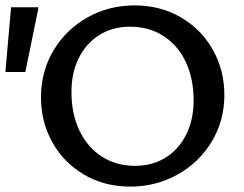

<svg xmlns="http://www.w3.org/2000/svg" viewBox="-33 -685 905 712"><path d="M119 -324Q119 -420 165.5 -498Q212 -576 291.5 -620.5Q371 -665 466 -665Q561 -665 637 -621Q713 -577 756 -501Q799 -425 799 -333Q799 -237 752 -159.5Q705 -82 625 -37.5Q545 7 450 7Q355 7 279.5 -37Q204 -81 161.5 -156.5Q119 -232 119 -324ZM-13 -418 8 -658H110L61 -418ZM685 -313Q685 -394 655.5 -456Q626 -518 572.5 -552Q519 -586 449 -586Q385 -586 336 -555.5Q287 -525 259.5 -470.5Q232 -416 232 -344Q232 -263 261.5 -201Q291 -139 344.5 -104.5Q398 -70 468 -70Q532 -70 581 -100.5Q630 -131 657.5 -186Q685 -241 685 -313Z"/></svg>

Font: Ysabeau SC Semibold
Style: Regular
Weight: 600
Designer: Christian Thalmann (Catharsis Fonts)
Version: Version 0.003